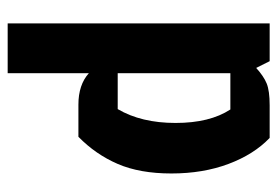

<svg xmlns="http://www.w3.org/2000/svg" viewBox="-134 -606 740 513"><g transform="rotate(-90 236.5 -350.0)"><path d="M430 0H329L311 -36Q289 -16 269.5 -8Q250 0 211 0H124Q80 -42 54.5 -110Q29 -178 29 -262.5Q29 -347 54.5 -406Q80 -465 127 -511H213Q266 -511 297 -483V-700H430ZM297 -406H201Q164 -343 164 -251.5Q164 -160 200 -105H297Z"/></g></svg>

Font: Jockey One
Style: Regular
Weight: 400
Designer: TypeTogether
Foundry: TypeTogether
Version: Version 1.002